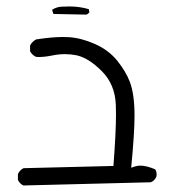

<svg xmlns="http://www.w3.org/2000/svg" viewBox="-20 -465 540 586"><path d="M243.2 -420.4Q248.5 -421.9 252.9 -427.2L251 -437Q223.1 -445.3 191.9 -445.3Q184.1 -445.3 175.8 -444.8Q173.8 -444.8 172.4 -444.8Q153.8 -444.8 139.6 -435.5L139.2 -434.1L143.1 -422.4ZM34.7 84Q40 95.7 51.3 101.1L440.4 91.3Q452.6 85.9 457.5 73.7Q458 70.8 458 67.4Q458 58.1 453.6 51.8Q427.2 40.5 408.2 40.5Q399.4 40.5 392.1 43L380.4 46.9Q390.6 -58.6 390.6 -111.8Q390.6 -178.2 376 -215.8Q363.8 -247.6 337.4 -280.3Q311 -312.5 270 -330.6Q228.5 -349.1 189.9 -351.6Q182.1 -352.1 171.4 -352.1Q139.2 -352.1 90.3 -344.7Q78.1 -338.4 71.8 -326.2V-308.6Q78.1 -296.9 89.8 -291.5Q93.8 -291 98.1 -291Q116.2 -291 137.9 -295.4Q159.7 -299.8 177.5 -299.8Q195.3 -299.8 212.9 -296.4Q250 -288.6 290.8 -247.8Q331.5 -207 333.5 -144Q334 -132.8 334 -114.7Q334 -61.5 326.2 41.5L51.8 48.3Q40 54.2 34.7 66.4Z"/></svg>

Font: NaikaiFont
Style: Light
Weight: 300
Version: Version 1.89